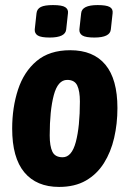

<svg xmlns="http://www.w3.org/2000/svg" viewBox="-20 -729 510 757"><path d="M213 8Q124 8 76 -49.5Q28 -107 28 -222Q28 -305 51 -375.5Q74 -446 124.5 -488.5Q175 -531 257 -531Q348 -531 395.5 -474Q443 -417 443 -303Q443 -241 430 -185Q417 -129 389.5 -85.5Q362 -42 318.5 -17Q275 8 213 8ZM227 -109Q263 -109 279 -169.5Q295 -230 295 -329Q295 -370 284.5 -392Q274 -414 245 -414Q208 -414 192 -353.5Q176 -293 176 -195Q176 -153 186.5 -131Q197 -109 227 -109ZM352 -581Q318 -581 305 -589Q292 -597 293 -613L300 -677Q303 -709 365 -709Q399 -709 412.5 -701.5Q426 -694 424 -677L417 -613Q414 -581 352 -581ZM176 -581Q142 -581 129 -589Q116 -597 117 -613L124 -677Q126 -694 141 -701.5Q156 -709 189 -709Q225 -709 237.5 -700.5Q250 -692 248 -677L241 -613Q238 -581 176 -581Z"/></svg>

Font: Asap Condensed
Style: Bold Italic
Weight: 700
Width: 3
Italic angle: -6°
Designer: Pablo Cosgaya
Foundry: Omnibus-Type
Version: Version 3.001; ttfautohint (v1.8.4.7-5d5b)